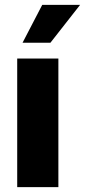

<svg xmlns="http://www.w3.org/2000/svg" viewBox="-20 -770 350 790"><path d="M50.8 0V-529.3H220.2V0ZM72.8 -594.2 153.8 -750H309.6L187.5 -594.2Z"/></svg>

Font: Inter 24pt ExtraBold
Style: Regular
Weight: 800
Designer: Rasmus Andersson
Foundry: rsms
Version: Version 4.001;git-66647c0bb